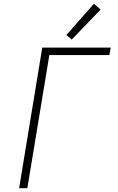

<svg xmlns="http://www.w3.org/2000/svg" viewBox="-20 -984 616 1004"><path d="M80 0H123L238 -696H552L559 -735H201ZM355 -777 506 -934 471 -964 327 -801Z"/></svg>

Font: Iosevka Sparkle Extralight
Style: Italic
Weight: 200
Italic angle: -9°
Designer: Belleve Invis
Foundry: Belleve Invis
Version: Version 4.5.0; ttfautohint (v1.8.3)